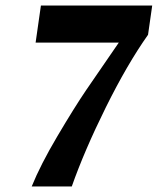

<svg xmlns="http://www.w3.org/2000/svg" viewBox="-20 -670 567 690"><path d="M512 -545Q437 -439 360 -283.5Q283 -128 238 0H94Q125 -77 186.5 -181Q248 -285 289.5 -346Q331 -407 407 -517H108L127 -650H527Z"/></svg>

Font: Arsenal
Style: Bold Italic
Weight: 700
Italic angle: -9.10001°
Designer: Andrij Shevchenko
Foundry: Stairsfor
Version: Version 2.001;PS 002.001;hotconv 1.0.88;makeotf.lib2.5.64775